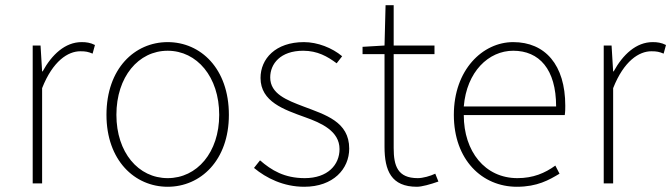

<svg xmlns="http://www.w3.org/2000/svg" viewBox="-20 -701 2566 734"><path d="M105 0H141V-364C182 -468 240 -505 287 -505C308 -505 317 -503 334 -496L343 -529C325 -538 310 -540 292 -540C229 -540 178 -492 143 -428H141L135 -527H105Z M621 13C747 13 855 -88 855 -262C855 -439 747 -540 621 -540C495 -540 387 -439 387 -262C387 -88 495 13 621 13ZM621 -20C509 -20 425 -118 425 -262C425 -407 509 -507 621 -507C733 -507 818 -407 818 -262C818 -118 733 -20 621 -20Z M1143 13C1254 13 1315 -55 1315 -133C1315 -236 1224 -262 1140 -294C1077 -318 1013 -342 1013 -405C1013 -457 1052 -507 1139 -507C1194 -507 1232 -485 1267 -459L1288 -486C1250 -518 1194 -540 1142 -540C1033 -540 976 -476 976 -403C976 -312 1066 -282 1146 -253C1208 -231 1278 -200 1278 -131C1278 -71 1233 -20 1145 -20C1067 -20 1018 -50 974 -88L951 -59C998 -20 1064 13 1143 13Z M1574 13C1592 13 1625 4 1656 -7L1644 -37C1625 -28 1597 -20 1577 -20C1500 -20 1485 -67 1485 -135V-494H1641V-527H1485V-681H1454L1450 -527L1366 -522V-494H1450V-140C1450 -48 1476 13 1574 13Z M1956 13C2034 13 2079 -13 2119 -37L2103 -68C2063 -39 2018 -20 1958 -20C1834 -20 1753 -122 1753 -261H2139C2141 -274 2141 -286 2141 -297C2141 -453 2064 -540 1942 -540C1825 -540 1715 -434 1715 -262C1715 -90 1823 13 1956 13ZM1753 -294C1764 -427 1848 -507 1942 -507C2041 -507 2106 -437 2106 -294Z M2288 0H2324V-364C2365 -468 2423 -505 2470 -505C2491 -505 2500 -503 2517 -496L2526 -529C2508 -538 2493 -540 2475 -540C2412 -540 2361 -492 2326 -428H2324L2318 -527H2288Z"/></svg>

Font: Genne Gothic ExtraLight
Style: Regular
Weight: 250
Designer: Ryoko NISHIZUKA (kana & ideographs); Paul D. Hunt (Latin, Greek & Cyrillic); Wenlong ZHANG (bopomofo); Sandoll Communica
Foundry: Adobe Systems Incorporated
Version: Version 1.004;PS 1.004;hotconv 16.6.51;makeotf.lib2.5.65220